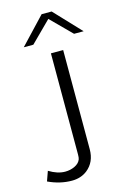

<svg xmlns="http://www.w3.org/2000/svg" viewBox="-204 -733 630 967"><g transform="rotate(-15 111.0 -250.0)"><path d="M-76.2 146 -58.1 95.2Q-14.2 122.1 25.9 122.1Q52.7 122.1 75.9 111.1Q99.1 100.1 106.9 80.1Q109.9 72.3 109.9 55.2V-472.2H173.8V44.9Q173.8 111.8 127 148.9Q93.8 174.8 46.9 174.8Q-15.1 174.8 -76.2 146ZM-14.2 -537.1 115.7 -674.8H168L297.9 -537.1H248L142.1 -643.1L35.6 -537.1Z"/></g></svg>

Font: CMU Bright
Style: Roman
Weight: 500
Version: Version 0.7.0